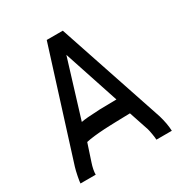

<svg xmlns="http://www.w3.org/2000/svg" viewBox="-151 -749 821 864"><g transform="rotate(-30 259.0 -317.5)"><path d="M349.6 -246.6 254.9 -533.2 164.1 -236.8Q185.5 -241.7 261.2 -245.1ZM211.9 -635.3H295.4L480 -84Q493.7 -37.6 495.1 0H415Q415 -8.3 411.6 -29.1Q408.2 -49.8 405.3 -59.6L371.1 -162.1Q366.2 -162.1 347.2 -161.6Q328.1 -161.1 320.1 -160.9Q312 -160.6 293.2 -160.2Q274.4 -159.7 263.9 -159.2Q253.4 -158.7 236.6 -158Q219.7 -157.2 208.3 -156Q196.8 -154.8 183.6 -153.6Q170.4 -152.3 159.7 -150.4Q148.9 -148.4 140.1 -146.5L111.3 -59.1Q99.6 -24.9 99.6 0H20.5Q21 -10.3 26.1 -35.9Q31.2 -61.5 36.1 -77.6Z"/></g></svg>

Font: FantasqueSansM Nerd Font
Style: Regular
Weight: 400
Monospace: yes
Designer: Jany Belluz
Version: Version 1.8.0 ; ttfautohint (v1.8.2);Nerd Fonts 3.4.0